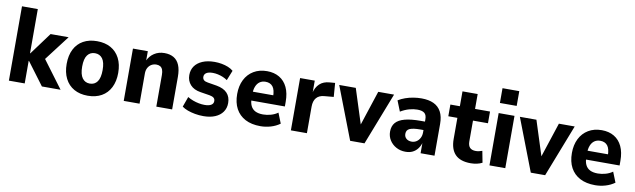

<svg xmlns="http://www.w3.org/2000/svg" viewBox="-43 -1256 5934 1793"><g transform="rotate(10 2924.0 -360.0)"><path d="M59 0V-705H209V-286H212L367 -496H538L335 -230L338 -283L549 0H372L212 -214H209V0Z M807 11Q732 11 677 -20Q622 -51 592.5 -109.5Q563 -168 563 -248Q563 -329 592.5 -387Q622 -445 677 -475.5Q732 -506 807 -506Q883 -506 937.5 -475.5Q992 -445 1022 -387Q1052 -329 1052 -248Q1052 -168 1022.5 -109.5Q993 -51 938 -20Q883 11 807 11ZM807 -104Q853 -104 878.5 -139.5Q904 -175 904 -249Q904 -323 878.5 -357.5Q853 -392 807 -392Q762 -392 736 -357.5Q710 -323 710 -249Q710 -175 736 -139.5Q762 -104 807 -104Z M1148 0V-496H1289V-403H1286Q1307 -451 1349 -478.5Q1391 -506 1446 -506Q1498 -506 1534 -485Q1570 -464 1588.5 -420Q1607 -376 1607 -309V0H1457V-300Q1457 -331 1449.5 -350Q1442 -369 1427 -378Q1412 -387 1390 -387Q1364 -387 1343 -374.5Q1322 -362 1310 -339.5Q1298 -317 1298 -286V0Z M1904 11Q1863 11 1824.5 4Q1786 -3 1754.5 -14.5Q1723 -26 1700 -43L1735 -140Q1760 -125 1787 -115Q1814 -105 1842.5 -99.5Q1871 -94 1897 -94Q1938 -94 1959.5 -107Q1981 -120 1981 -144Q1981 -165 1968 -175.5Q1955 -186 1928 -191L1840 -205Q1776 -215 1742.5 -252.5Q1709 -290 1709 -344Q1709 -393 1734 -429Q1759 -465 1807 -485.5Q1855 -506 1922 -506Q1956 -506 1989 -500Q2022 -494 2050.5 -482.5Q2079 -471 2100 -453L2062 -358Q2044 -371 2020.5 -381Q1997 -391 1971.5 -396.5Q1946 -402 1923 -402Q1882 -402 1861.5 -388.5Q1841 -375 1841 -351Q1841 -332 1853 -320.5Q1865 -309 1892 -305L1977 -291Q2045 -279 2078.5 -243Q2112 -207 2112 -149Q2112 -100 2086.5 -64Q2061 -28 2014.5 -8.5Q1968 11 1904 11Z M2445 11Q2360 11 2301 -20Q2242 -51 2211 -108.5Q2180 -166 2180 -248Q2180 -325 2209 -383Q2238 -441 2292 -473.5Q2346 -506 2419 -506Q2487 -506 2536.5 -476.5Q2586 -447 2612.5 -391Q2639 -335 2639 -255V-210H2301V-294H2529L2515 -278Q2515 -346 2491 -376Q2467 -406 2422 -406Q2390 -406 2367 -390Q2344 -374 2331.5 -342.5Q2319 -311 2319 -263V-239Q2319 -190 2333.5 -160Q2348 -130 2377 -115.5Q2406 -101 2451 -101Q2487 -101 2524 -111.5Q2561 -122 2590 -143L2629 -45Q2590 -17 2542 -3Q2494 11 2445 11Z M2733 0V-496H2872V-376H2869Q2882 -433 2917.5 -466.5Q2953 -500 3013 -504L3063 -508L3073 -377L2984 -369Q2936 -365 2910.5 -335.5Q2885 -306 2885 -251V0Z M3295 0 3104 -496H3261L3375 -140H3357L3474 -496H3624L3431 0Z M3820 11Q3772 11 3732.5 -10.5Q3693 -32 3670 -68.5Q3647 -105 3647 -150Q3647 -202 3675 -234.5Q3703 -267 3761.5 -282.5Q3820 -298 3911 -298H3969V-218H3923Q3888 -218 3863 -214.5Q3838 -211 3822 -204Q3806 -197 3798.5 -184.5Q3791 -172 3791 -154Q3791 -126 3810.5 -109Q3830 -92 3862 -92Q3886 -92 3906.5 -105Q3927 -118 3939.5 -141.5Q3952 -165 3952 -195V-320Q3952 -361 3930.5 -378.5Q3909 -396 3863 -396Q3827 -396 3787 -385Q3747 -374 3705 -349L3665 -449Q3696 -468 3731.5 -480.5Q3767 -493 3806 -499.5Q3845 -506 3883 -506Q3952 -506 3999 -484Q4046 -462 4070.5 -416.5Q4095 -371 4095 -301V0H3963V-99H3964Q3954 -66 3934.5 -41Q3915 -16 3887 -2.5Q3859 11 3820 11Z M4439 11Q4340 11 4292 -38.5Q4244 -88 4244 -185V-385H4158V-496H4248V-637H4392V-496H4534V-385H4392V-189Q4392 -148 4410.5 -129Q4429 -110 4466 -110Q4481 -110 4497 -113.5Q4513 -117 4527 -122L4548 -13Q4525 -1 4497 5Q4469 11 4439 11Z M4611 -591V-731H4770V-591ZM4616 0V-496H4766V0Z M5008 0 4817 -496H4974L5088 -140H5070L5187 -496H5337L5144 0Z M5619 11Q5534 11 5475 -20Q5416 -51 5385 -108.5Q5354 -166 5354 -248Q5354 -325 5383 -383Q5412 -441 5466 -473.5Q5520 -506 5593 -506Q5661 -506 5710.5 -476.5Q5760 -447 5786.5 -391Q5813 -335 5813 -255V-210H5475V-294H5703L5689 -278Q5689 -346 5665 -376Q5641 -406 5596 -406Q5564 -406 5541 -390Q5518 -374 5505.5 -342.5Q5493 -311 5493 -263V-239Q5493 -190 5507.5 -160Q5522 -130 5551 -115.5Q5580 -101 5625 -101Q5661 -101 5698 -111.5Q5735 -122 5764 -143L5803 -45Q5764 -17 5716 -3Q5668 11 5619 11Z"/></g></svg>

Font: Nunito Sans 10pt SemiCondensed ExtraBold
Style: Regular
Weight: 800
Width: 4
Designer: Vernon Adams
Foundry: Vernon Adams
Version: Version 3.101;gftools[0.9.27]